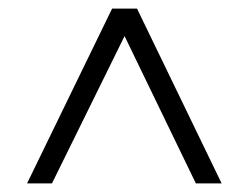

<svg xmlns="http://www.w3.org/2000/svg" viewBox="-20 -730 579 447"><path d="M101 -303 270 -646 436 -303H496L299 -710H241L43 -303Z"/></svg>

Font: Raleway Reg
Style: Regular
Weight: 400
Designer: Matt McInerney, Pablo Impallari, Rodrigo Fuenzalida
Foundry: Matt McInerney, Pablo Impallari, Rodrigo Fuenzalida
Version: Version 3.00 July 28, 2015